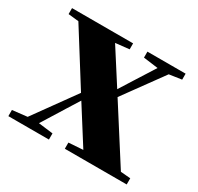

<svg xmlns="http://www.w3.org/2000/svg" viewBox="-122 -691 862 836"><g transform="rotate(30 308.5 -273.0)"><path d="M11 0V-31L100 -41H134L215 -31V0ZM57 0 292 -326 314 -306H308L212 -153L117 0ZM295 0V-31L442 -41H487L606 -31V0ZM330 -239 307 -261H314L404 -404L494 -546H553ZM390 0 245 -229 46 -546H230L369 -329L579 0ZM16 -516V-546H323V-516L212 -504H129ZM395 -516V-546H587V-516L512 -505H479Z"/></g></svg>

Font: Noto Serif KR ExtraLight Black
Style: Regular
Weight: 900
Version: Version 2.003-H1;hotconv 1.1.1;makeotfexe 2.6.0